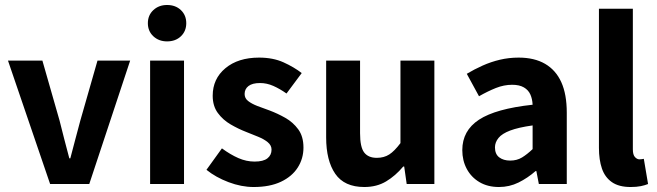

<svg xmlns="http://www.w3.org/2000/svg" viewBox="-20 -738 2635 770"><path d="M181 0 12 -495H150L219 -254Q228 -217 238 -179Q248 -141 258 -103H262Q272 -141 282 -179Q292 -217 302 -254L371 -495H502L338 0Z M582 0V-495H718V0ZM650 -572Q617 -572 595 -592.5Q573 -613 573 -645Q573 -677 595 -697.5Q617 -718 650 -718Q684 -718 705.5 -697.5Q727 -677 727 -645Q727 -613 705.5 -592.5Q684 -572 650 -572Z M997 12Q948 12 896.5 -7.5Q845 -27 808 -57L870 -143Q904 -118 936 -104Q968 -90 1001 -90Q1036 -90 1052.5 -103Q1069 -116 1069 -138Q1069 -155 1054 -167.5Q1039 -180 1015.5 -189.5Q992 -199 967 -209Q936 -221 905 -239Q874 -257 853.5 -285Q833 -313 833 -354Q833 -422 884 -464.5Q935 -507 1019 -507Q1075 -507 1117 -488Q1159 -469 1190 -445L1129 -363Q1102 -382 1076 -393.5Q1050 -405 1023 -405Q992 -405 976.5 -393Q961 -381 961 -361Q961 -344 975 -333Q989 -322 1012 -313Q1035 -304 1061 -295Q1093 -283 1124 -265.5Q1155 -248 1176 -219.5Q1197 -191 1197 -146Q1197 -102 1174 -66Q1151 -30 1106.5 -9Q1062 12 997 12Z M1441 12Q1361 12 1324.5 -41Q1288 -94 1288 -187V-495H1424V-204Q1424 -148 1440.5 -126.5Q1457 -105 1491 -105Q1520 -105 1541 -118.5Q1562 -132 1586 -164V-495H1722V0H1611L1601 -70H1597Q1566 -33 1528.5 -10.5Q1491 12 1441 12Z M1981 12Q1936 12 1903 -7.5Q1870 -27 1852 -60.5Q1834 -94 1834 -136Q1834 -214 1901 -258Q1968 -302 2116 -318Q2115 -341 2107 -359Q2099 -377 2081 -387.5Q2063 -398 2034 -398Q2001 -398 1968.5 -385Q1936 -372 1901 -352L1852 -442Q1882 -460 1915.5 -475Q1949 -490 1985 -498.5Q2021 -507 2060 -507Q2123 -507 2166 -482Q2209 -457 2231 -408.5Q2253 -360 2253 -286V0H2141L2131 -52H2128Q2096 -24 2059.5 -6Q2023 12 1981 12ZM2026 -94Q2053 -94 2073.5 -106.5Q2094 -119 2116 -140V-235Q2059 -227 2026 -214.5Q1993 -202 1979 -184.5Q1965 -167 1965 -147Q1965 -120 1982 -107Q1999 -94 2026 -94Z M2509 12Q2462 12 2434 -7.5Q2406 -27 2394 -62Q2382 -97 2382 -145V-703H2518V-139Q2518 -117 2526.5 -108Q2535 -99 2544 -99Q2549 -99 2552.5 -99.5Q2556 -100 2562 -101L2579 0Q2567 5 2550 8.5Q2533 12 2509 12Z"/></svg>

Font: Assistant ExtraLight
Style: Bold
Weight: 700
Version: Version 3.000